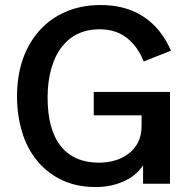

<svg xmlns="http://www.w3.org/2000/svg" viewBox="-20 -733 773 766"><path d="M354 -366.2H658.2V0H550.8V-73.2Q538.6 -55.2 523.4 -41.5Q505.9 -25.4 483.4 -14.2Q458 -1.5 430.2 5.4Q397.9 13.2 360.8 13.2Q285.2 13.2 226.1 -15.1Q168 -43 127.9 -91.8Q87.9 -140.6 67.9 -207Q47.9 -273.9 47.9 -349.1Q47.9 -428.7 70.8 -496.1Q93.3 -561.5 137.2 -610.8Q180.2 -659.2 242.2 -686Q303.7 -712.9 381.8 -712.9Q482.4 -712.9 553.2 -666Q623.5 -619.6 662.1 -530.8L553.2 -487.8Q530.8 -545.9 486.3 -581.5Q442.9 -616.2 376 -616.2Q330.1 -616.2 292 -598.6Q254.4 -581.5 227.1 -546.4Q199.2 -511.2 185.1 -460.9Q169.9 -408.2 169.9 -344.2Q169.9 -215.8 222.7 -149.9Q275.4 -84 375 -84Q407.7 -84 438.5 -92.8Q468.3 -101.1 493.2 -120.1Q517.1 -138.2 530.8 -165.5Q544.9 -193.8 544.9 -231V-272.9H354Z"/></svg>

Font: Post Grotesk Medium
Style: Medium
Weight: 500
Version: Version 1.0